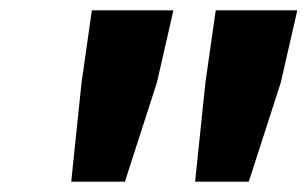

<svg xmlns="http://www.w3.org/2000/svg" viewBox="-20 -690 596 372"><path d="M118 -338H222L284 -530L316 -670H158L138 -530ZM358 -338H462L524 -530L556 -670H398L378 -530Z"/></svg>

Font: Source Sans Pro Black
Style: Italic
Weight: 900
Italic angle: -11°
Designer: Paul D. Hunt
Foundry: Adobe Systems Incorporated
Version: Version 3.006;hotconv 1.0.111;makeotfexe 2.5.65597